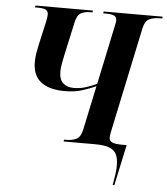

<svg xmlns="http://www.w3.org/2000/svg" viewBox="-60 -768 896 1031"><g transform="rotate(5 387.5 -252.0)"><path d="M586 210Q591 180 595.5 152.5Q600 125 599 102Q599 68 589 45.5Q579 23 552 11.5Q525 0 474 0H303L305 -10H318Q348 -10 371 -21Q394 -32 403 -75L453 -311Q420 -296 379.5 -283Q339 -270 285 -270Q202 -270 157 -304.5Q112 -339 112 -412Q112 -438 116.5 -463Q121 -488 127 -515L154 -635Q159 -659 159 -671Q159 -689 146.5 -696.5Q134 -704 98 -704H87L89 -714H399L397 -704H385Q357 -704 336 -693.5Q315 -683 306 -642L268 -468Q264 -450 258.5 -422Q253 -394 253 -374Q253 -330 274.5 -310.5Q296 -291 332 -291Q365 -291 395.5 -300.5Q426 -310 456 -324L522 -637Q528 -664 528 -672Q528 -690 514.5 -697Q501 -704 468 -704H455L457 -714H775L773 -704H760Q728 -704 704.5 -693.5Q681 -683 672 -642L552 -74Q549 -61 548.5 -53.5Q548 -46 548 -42Q548 -25 563.5 -17.5Q579 -10 619 -10H642L595 210Z"/></g></svg>

Font: Noto Serif Display SemiCondensed
Style: Bold Italic
Weight: 700
Width: 4
Italic angle: -12°
Designer: Monotype Design Team
Foundry: Monotype Imaging Inc.
Version: Version 2.009